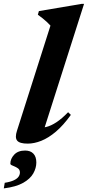

<svg xmlns="http://www.w3.org/2000/svg" viewBox="-77 -744 463 1012"><path d="M189 -609Q180 -619 170 -628.2Q160 -637.5 148.2 -647Q136.5 -656.5 122.5 -666.5L128 -685.5L352.5 -723.5H366L148 -40L119 -70.5Q143 -69 167.5 -75Q192 -81 220.2 -99.5Q248.5 -118 282 -152.5L296.5 -138.5Q257 -83.5 217.8 -50.2Q178.5 -17 141 -2Q103.5 13 69 13Q26.5 13 13.5 -2.8Q0.5 -18.5 12.5 -55ZM-22.5 119Q-22.5 93 -2.2 71.2Q18 49.5 55.5 49.5Q83.5 49.5 99 65.8Q114.5 82 114.5 112.5Q114.5 141.5 98.5 170Q82.5 198.5 45 219.8Q7.5 241 -57 249L-52 219.5Q-21 214.5 -3.5 206Q14 197.5 21 187Q28 176.5 28 165Q28 149.5 15.5 141.8Q3 134 -9.8 129.2Q-22.5 124.5 -22.5 119Z"/></svg>

Font: Newsreader 36pt
Style: Bold Italic
Weight: 700
Italic angle: -17°
Designer: Hugues Gentile
Foundry: Production Type
Version: Version 1.003